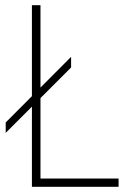

<svg xmlns="http://www.w3.org/2000/svg" viewBox="-20 -720 540 740"><path d="M2 -208V-248L254 -501V-460ZM103 0V-700H136V-32H437V0Z"/></svg>

Font: Trispace Thin Thin
Style: Regular
Weight: 250
Version: Version 1.210